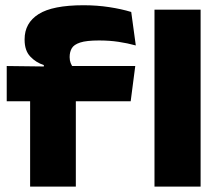

<svg xmlns="http://www.w3.org/2000/svg" viewBox="-20 -694 832 714"><path d="M291 -674.5Q340.5 -674.5 386.2 -667.5Q432 -660.5 468 -649.5L485 -525Q454 -533.5 420.5 -538.5Q387 -543.5 348 -543.5Q301.5 -543.5 278 -535.8Q254.5 -528 246.8 -514.2Q239 -500.5 239 -482.5V-481Q239 -469 242.8 -459.5Q246.5 -450 252.5 -442.5L143 -436V-452Q113.5 -461.5 92.5 -483.8Q71.5 -506 71.5 -546V-548Q71.5 -608.5 123.5 -641.5Q175.5 -674.5 291 -674.5ZM92 0V-399H262V0ZM5 -317.5V-448.5L166 -446.5L227 -448.5H483L466 -317.5ZM554.5 0V-658H726V0Z"/></svg>

Font: Anek Latin Expanded
Style: Bold
Weight: 700
Width: 7
Designer: Yesha Goshar
Foundry: Ek Type
Version: Version 1.003